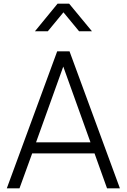

<svg xmlns="http://www.w3.org/2000/svg" viewBox="-20 -1024 688 1044"><path d="M17 0H86L155 -190H494L562 0H632L358 -745H291ZM170 -854H240L325 -957L410 -854H480L356 -1004H293ZM176 -250 324 -662 472 -250Z"/></svg>

Font: Mluvka Light
Style: Regular
Weight: 300
Designer: Modified by Jiří Krblich, Original typeface by Gumpita Rahayu
Foundry: Gumpita Rahayu & Jiří Krblich
Version: Version 2.000;Glyphs 3.1.1 (3134)